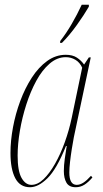

<svg xmlns="http://www.w3.org/2000/svg" viewBox="-20 -776 433 806"><path d="M106 10Q64 10 44 -28Q24 -66 24 -134Q24 -185 34.5 -241.5Q45 -298 65 -352Q85 -406 113.5 -450Q142 -494 178 -520Q214 -546 256 -546Q285 -546 303 -534Q321 -522 333 -505L353 -535H361L290 -200Q286 -179 281.5 -151Q277 -123 274 -96.5Q271 -70 271 -52Q271 0 302 0Q316 0 330.5 -9.5Q345 -19 362 -38L368 -31Q352 -12 335 -1Q318 10 298 10Q270 10 259 -9Q248 -28 248 -58Q248 -82 252 -110Q256 -138 260 -163H257Q218 -66 179.5 -28Q141 10 106 10ZM112 0Q138 0 163 -24Q188 -48 211 -88.5Q234 -129 252 -179Q270 -229 281 -281L325 -492Q315 -514 296.5 -525Q278 -536 256 -536Q220 -536 188.5 -509Q157 -482 132.5 -437Q108 -392 90.5 -337.5Q73 -283 63.5 -227Q54 -171 54 -123Q54 -58 70.5 -29Q87 0 112 0ZM233 -604Q258 -636 281 -675.5Q304 -715 323 -756H353V-748Q334 -715 303 -671.5Q272 -628 240 -596H232Z"/></svg>

Font: Noto Serif Display ExtraCondensed Thin
Style: Italic
Weight: 100
Width: 2
Italic angle: -12°
Designer: Monotype Design Team
Foundry: Monotype Imaging Inc.
Version: Version 2.009